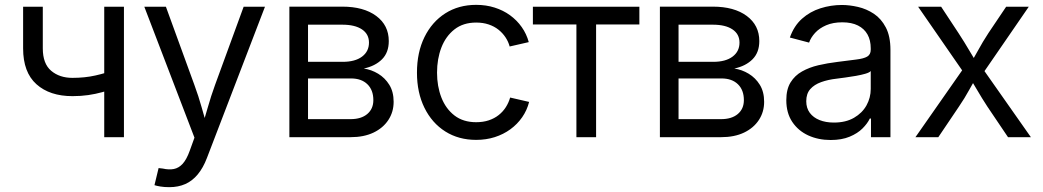

<svg xmlns="http://www.w3.org/2000/svg" viewBox="-20 -568 4317 795"><path d="M280.3 -169.9Q186 -169.9 130.9 -219.2Q75.7 -268.6 75.7 -367.7V-540H157.2V-367.7Q157.2 -304.2 191.9 -274.9Q226.6 -245.6 279.8 -245.6Q331.5 -245.6 374.8 -255.4Q418 -265.1 461.4 -280.8V-205.1Q432.1 -194.3 403.8 -186.5Q375.5 -178.7 345.5 -174.3Q315.4 -169.9 280.3 -169.9ZM411.6 0V-540H493.2V0Z M619.6 198.7 636.7 127.9 653.8 129.9Q679.2 135.7 699.7 131.8Q720.2 127.9 736.6 109.9Q752.9 91.8 765.6 56.2L785.2 2L577.6 -540H667L784.7 -216.8Q802.2 -169.4 815.2 -122.8Q828.1 -76.2 841.8 -31.7H813.5Q827.1 -76.2 840.3 -123Q853.5 -169.9 870.6 -216.8L988.8 -540H1077.1L836.9 85.9Q821.3 127 798.8 154.1Q776.4 181.2 747.1 194.1Q717.8 207 681.2 207Q660.2 207 644.3 204.3Q628.4 201.7 619.6 198.7Z M1178.2 0V-540.5H1397.5Q1485.8 -540.5 1537.8 -502Q1589.8 -463.4 1589.8 -397.9Q1589.8 -350.6 1561.8 -322.5Q1533.7 -294.4 1486.3 -284.2Q1517.6 -279.8 1545.9 -262.7Q1574.2 -245.6 1592 -216.8Q1609.9 -188 1609.9 -146.5Q1609.9 -104.5 1588.1 -71.3Q1566.4 -38.1 1526.6 -19Q1486.8 0 1431.6 0ZM1255.4 -74.7H1431.6Q1475.6 -74.7 1500.7 -95.9Q1525.9 -117.2 1525.9 -153.3Q1525.9 -195.3 1501.2 -219.2Q1476.6 -243.2 1433.1 -243.2H1255.4ZM1255.4 -312H1399.4Q1450.2 -312 1479 -333.5Q1507.8 -355 1507.8 -391.6Q1507.8 -426.8 1478.8 -446.3Q1449.7 -465.8 1397.5 -465.8H1255.4Z M1951.7 11.2Q1878.9 11.2 1823.7 -23.7Q1768.6 -58.6 1737.5 -121.6Q1706.5 -184.6 1706.5 -267.1Q1706.5 -351.1 1737.5 -414.3Q1768.6 -477.5 1823.7 -512.7Q1878.9 -547.9 1951.7 -547.9Q1992.7 -547.9 2028.1 -536.6Q2063.5 -525.4 2091.8 -504.9Q2120.1 -484.4 2140.1 -456.1Q2160.2 -427.7 2169.4 -393.6L2090.3 -375.5Q2085 -395.5 2073 -413.6Q2061 -431.6 2043.7 -445.3Q2026.4 -459 2003.2 -466.8Q1980 -474.6 1951.7 -474.6Q1897.9 -474.6 1861.8 -446.3Q1825.7 -418 1807.6 -371.1Q1789.6 -324.2 1789.6 -267.1Q1789.6 -210.9 1807.6 -164.3Q1825.7 -117.7 1861.8 -89.8Q1897.9 -62 1951.7 -62Q1980.5 -62 2003.9 -69.8Q2027.3 -77.6 2044.9 -91.6Q2062.5 -105.5 2074.5 -124.3Q2086.4 -143.1 2092.3 -164.1L2170.9 -146Q2162.1 -111.3 2142.1 -82.5Q2122.1 -53.7 2093.3 -32.7Q2064.5 -11.7 2028.6 -0.2Q1992.7 11.2 1951.7 11.2Z M2366.7 0V-466.8H2186.5V-540H2627.4V-466.8H2448.2V0Z M2712.4 0V-540.5H2931.6Q3020 -540.5 3072 -502Q3124 -463.4 3124 -397.9Q3124 -350.6 3095.9 -322.5Q3067.9 -294.4 3020.5 -284.2Q3051.8 -279.8 3080.1 -262.7Q3108.4 -245.6 3126.2 -216.8Q3144 -188 3144 -146.5Q3144 -104.5 3122.3 -71.3Q3100.6 -38.1 3060.8 -19Q3021 0 2965.8 0ZM2789.6 -74.7H2965.8Q3009.8 -74.7 3034.9 -95.9Q3060.1 -117.2 3060.1 -153.3Q3060.1 -195.3 3035.4 -219.2Q3010.7 -243.2 2967.3 -243.2H2789.6ZM2789.6 -312H2933.6Q2984.4 -312 3013.2 -333.5Q3042 -355 3042 -391.6Q3042 -426.8 3012.9 -446.3Q2983.9 -465.8 2931.6 -465.8H2789.6Z M3419.4 11.7Q3368.2 11.7 3326.7 -7.3Q3285.2 -26.4 3260.5 -63.2Q3235.8 -100.1 3235.8 -153.3Q3235.8 -198.2 3253.4 -226.8Q3271 -255.4 3301 -272.2Q3331.1 -289.1 3368.7 -297.9Q3406.2 -306.6 3446.8 -311.5Q3494.6 -317.9 3525.4 -321.5Q3556.2 -325.2 3570.8 -333.7Q3585.4 -342.3 3585.4 -362.3V-367.7Q3585.4 -401.4 3572 -425.3Q3558.6 -449.2 3532.5 -462.4Q3506.3 -475.6 3467.8 -475.6Q3429.2 -475.6 3400.9 -463.4Q3372.6 -451.2 3355 -431.9Q3337.4 -412.6 3330.1 -391.6L3250.5 -412.6Q3267.6 -460.9 3300.8 -490.5Q3334 -520 3377.2 -533.7Q3420.4 -547.4 3465.8 -547.4Q3497.6 -547.4 3532.7 -539.3Q3567.9 -531.2 3598.4 -511Q3628.9 -490.7 3647.9 -454.3Q3667 -418 3667 -361.3V0H3586.4V-77.1H3581.5Q3571.8 -56.6 3551.3 -36.1Q3530.8 -15.6 3498 -2Q3465.3 11.7 3419.4 11.7ZM3432.6 -60.5Q3481.9 -60.5 3516.1 -80.3Q3550.3 -100.1 3567.9 -131.8Q3585.4 -163.6 3585.4 -199.7V-273.9Q3580.1 -267.6 3563.2 -262.7Q3546.4 -257.8 3524.4 -253.9Q3502.4 -250 3480.7 -247.1Q3459 -244.1 3443.8 -242.2Q3408.7 -238.3 3380.1 -228Q3351.6 -217.8 3335 -199Q3318.4 -180.2 3318.4 -148.9Q3318.4 -120.6 3333 -100.8Q3347.7 -81.1 3373.5 -70.8Q3399.4 -60.5 3432.6 -60.5Z M3770.5 0 3985.8 -308.1 3985.4 -245.6 3781.7 -540H3877L3948.7 -431.2Q3973.6 -393.1 3993.2 -359.4Q4012.7 -325.7 4032.7 -293.5H3990.7Q4011.7 -325.7 4029.8 -359.4Q4047.9 -393.1 4072.8 -431.2L4146 -540H4239.7L4035.2 -242.7V-303.7L4248.5 0H4153.8L4068.8 -126Q4044.9 -162.6 4026.1 -195.1Q4007.3 -227.5 3987.3 -258.3H4029.8Q4010.3 -227.5 3992.7 -195.1Q3975.1 -162.6 3950.2 -126L3865.2 0Z"/></svg>

Font: V-Inter
Style: Regular-375
Weight: 375
Designer: Rasmus Andersson
Foundry: rsms
Version: Version 4.000;git-4146feb